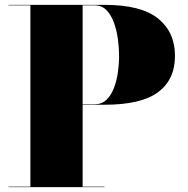

<svg xmlns="http://www.w3.org/2000/svg" viewBox="-20 -770 774 790"><path d="M15 -2H105V-748H15V-750H410Q561 -750 630.5 -693.8Q700 -637.5 700 -540Q700 -442.5 630.5 -390.8Q561 -339 410 -339H320V-2H410V0H15ZM370 -748H320V-341H370Q398.5 -341 417.8 -359.2Q437 -377.5 448.5 -407.2Q460 -437 465 -471.8Q470 -506.5 470 -540Q470 -573.5 465 -609.8Q460 -646 448.5 -677.5Q437 -709 417.8 -728.5Q398.5 -748 370 -748Z"/></svg>

Font: Bodoni* 96pt Fatface
Style: Regular
Weight: 900
Version: Version 2.3